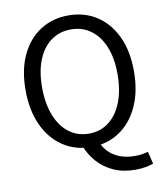

<svg xmlns="http://www.w3.org/2000/svg" viewBox="-98 -827 939 1092"><g transform="rotate(-10 371.0 -280.5)"><path d="M371 13.4Q279.2 13.4 208.6 -33.4Q138 -80.2 98 -166.2Q58.1 -252.2 58.1 -369.3Q58.1 -487 98 -571.3Q138 -655.6 208.6 -701Q279.2 -746.4 371 -746.4Q463.3 -746.4 533.7 -700.8Q604.1 -655.2 644 -571.1Q684 -487 684 -369.3Q684 -252.2 644 -166.2Q604.1 -80.2 533.7 -33.4Q463.3 13.4 371 13.4ZM371 -63.7Q437.1 -63.7 486 -101Q535 -138.4 562.1 -207.1Q589.2 -275.8 589.2 -369.3Q589.2 -460.8 562.1 -527.3Q535 -593.7 486 -629.5Q437.1 -665.4 371 -665.4Q305.6 -665.4 256.3 -629.5Q207.1 -593.7 180.2 -527.3Q153.3 -460.8 153.3 -369.3Q153.3 -275.8 180.2 -207.1Q207.1 -138.4 256.3 -101Q305.6 -63.7 371 -63.7ZM595.3 184.4Q525.7 184.4 471 160Q416.2 135.7 378.6 93.1Q340.9 50.5 321 -2.3L417.2 -9.8Q431.9 28.5 459.4 54.7Q486.9 80.9 524.6 93.9Q562.3 106.8 605.5 106.8Q630.1 106.8 648.9 103.7Q667.6 100.6 682.2 95.9L700.1 167.3Q683.6 174 656 179.2Q628.3 184.4 595.3 184.4Z"/></g></svg>

Font: Noto Sans SC Thin
Style: Regular
Weight: 100
Designer: Ryoko NISHIZUKA 西塚涼子 (kana, bopomofo & ideographs); Paul D. Hunt (Latin, Greek & Cyrillic); Sandoll Communications 산돌커뮤니
Foundry: Adobe
Version: Version 2.004-H2;hotconv 1.0.118;makeotfexe 2.5.65603